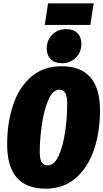

<svg xmlns="http://www.w3.org/2000/svg" viewBox="-20 -1114 621 1154"><path d="M581 -451Q581 -321 545 -214.5Q509 -108 435.5 -44Q362 20 254 20Q23 20 23 -246Q23 -376 58.5 -482.5Q94 -589 167.5 -652.5Q241 -716 349 -716Q581 -716 581 -451ZM219 -202Q219 -158 230.5 -139Q242 -120 266 -120Q307 -120 333.5 -180Q360 -240 372 -325.5Q384 -411 384 -489Q384 -535 372.5 -555Q361 -575 337 -575Q297 -575 270.5 -513Q244 -451 231.5 -364Q219 -277 219 -202ZM261 -822Q261 -873 294.5 -906Q328 -939 377 -939Q421 -939 445 -915Q469 -891 469 -851Q469 -800 435.5 -767Q402 -734 353 -734Q309 -734 285 -758Q261 -782 261 -822ZM523 -964H249L269 -1094H543Z"/></svg>

Font: Fira Sans Extra Condensed Black
Style: Italic
Weight: 900
Width: 3
Italic angle: -8°
Designer: Carrois Corporate & Edenspiekermann AG
Foundry: Carrois Corporate GbR & Edenspiekermann AG
Version: Version 4.203